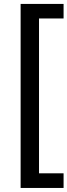

<svg xmlns="http://www.w3.org/2000/svg" viewBox="-20 -827 342 973"><path d="M302.2 125.5H84.5V-807.1H302.2V-733.4H177.7V51.3H302.2Z"/></svg>

Font: Coda
Style: Regular
Weight: 400
Designer: vernon adams
Foundry: vernon adams
Version: Version 2.000; ttfautohint (v0.8) -r 50 -G 200 -x